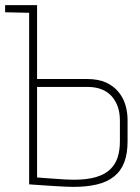

<svg xmlns="http://www.w3.org/2000/svg" viewBox="-20 -720 547 751"><path d="M0 -700V-672L94 -670H110V-700ZM320 -411H125V-700H94V1Q93 1 107 2Q121 3 142.5 4.5Q164 6 188 7.5Q212 9 233.5 10Q255 11 267 11Q319 11 359 1.5Q399 -8 426 -29.5Q453 -51 466 -85Q479 -119 479 -168V-251Q479 -281 470.5 -309.5Q462 -338 443 -361Q424 -384 394 -397.5Q364 -411 320 -411ZM449 -166Q449 -133 440.5 -105.5Q432 -78 411.5 -58Q391 -38 356 -27.5Q321 -17 268 -17Q254 -17 235.5 -18Q217 -19 198 -20.5Q179 -22 162.5 -23Q146 -24 136 -25Q126 -26 125 -26V-380H322Q353 -380 376.5 -371Q400 -362 416 -344.5Q432 -327 440.5 -303Q449 -279 449 -249Z"/></svg>

Font: Advent Pro ExtraLight
Style: Regular
Weight: 250
Version: Version 3.000